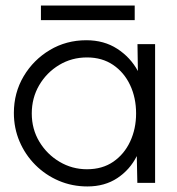

<svg xmlns="http://www.w3.org/2000/svg" viewBox="-20 -659 639 692"><path d="M475.5 -500H539V0H475L473 -96.5Q448.5 -47.5 403 -17.2Q357.5 13 295 13Q240 13 192 -7.5Q144 -28 107.5 -64.5Q71 -101 50.5 -149Q30 -197 30 -252Q30 -324.5 65.2 -384Q100.5 -443.5 159.8 -478.8Q219 -514 291 -514Q355 -514 402.5 -483.2Q450 -452.5 477 -403ZM293.5 -49Q349 -49 388.5 -76.2Q428 -103.5 449.2 -149.2Q470.5 -195 470.5 -250Q470.5 -306.5 449 -352.2Q427.5 -398 387.8 -425Q348 -452 293.5 -452Q238.5 -452 193.2 -424.8Q148 -397.5 121.2 -351.8Q94.5 -306 94.5 -250Q94.5 -193.5 122 -148Q149.5 -102.5 194.8 -75.8Q240 -49 293.5 -49ZM127.5 -639H465.5V-586.5H127.5Z"/></svg>

Font: Urbanist Light
Style: Regular
Weight: 300
Designer: Corey Hu
Foundry: Corey Hu
Version: Version 1.330; ttfautohint (v1.8.4.7-5d5b)